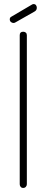

<svg xmlns="http://www.w3.org/2000/svg" viewBox="-20 -924 229 944"><path d="M94 -768Q102 -768 107 -763.5Q112 -759 112 -751V-18Q112 -11 107 -5.5Q102 0 94 0Q86 0 81.5 -5.5Q77 -11 77 -18V-751Q77 -768 94 -768ZM56 -814Q51 -811 47 -811Q39 -811 33.5 -816Q28 -821 28 -829Q28 -838 36 -842L138 -902Q142 -904 145 -904Q153 -904 157 -898.5Q161 -893 161 -886Q161 -874 151 -868Z"/></svg>

Font: AkaAcidDosis
Style: ExtraLight
Weight: 250
Designer: Edgar Tolentino, Pablo Impallari, Igino Marini, Aka-Acid
Foundry: Edgar Tolentino, Pablo Impallari, Igino Marini, Aka-Acid
Version: Version 1.007